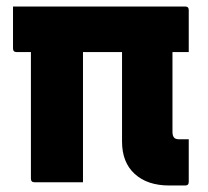

<svg xmlns="http://www.w3.org/2000/svg" viewBox="-20 -560 640 590"><path d="M20 -540H549Q560 -540 560 -529V-400H510V-154Q510 -142 516 -136Q521 -132 531 -132H560V-1Q560 10 549 10H500Q433 10 394 -25.5Q355 -61 355 -125V-400H235V0H86Q75 0 75 -11V-400H31Q20 -400 20 -411Z"/></svg>

Font: Recursive Mn Lnr St XBd
Style: Regular
Weight: 800
Monospace: yes
Version: Version 1.079;hotconv 1.0.112;makeotfexe 2.5.65598; ttfautoh